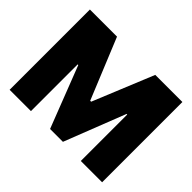

<svg xmlns="http://www.w3.org/2000/svg" viewBox="-149 -978 1230 1230"><g transform="rotate(45 466.0 -363.5)"><path d="M46.9 -727.3H292.6L461.6 -315.3H470.2L639.2 -727.3H884.9V0H691.8V-420.5H686.1L524.1 -5.7H407.7L245.7 -423.3H240.1V0H46.9Z"/></g></svg>

Font: Inter UI Black
Style: Regular
Weight: 900
Designer: Rasmus Andersson
Foundry: rsms
Version: 3.2;8d6f07862